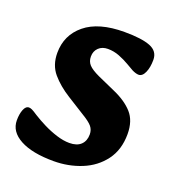

<svg xmlns="http://www.w3.org/2000/svg" viewBox="-100 -571 611 667"><g transform="rotate(20 205.5 -237.0)"><path d="M170 16Q91 16 46.5 -8Q2 -32 2 -74Q2 -97 8.5 -113.5Q15 -130 27 -130Q32 -130 38.5 -127Q45 -124 60 -114Q79 -102 103 -90Q127 -78 152.5 -70Q178 -62 200 -62Q228 -62 242.5 -76Q257 -90 257 -114Q257 -131 247 -143Q237 -155 212 -170L145 -212Q105 -237 79.5 -267Q54 -297 54 -342Q54 -408 104 -449Q154 -490 249 -490Q313 -490 344.5 -477.5Q376 -465 376 -433Q376 -405 367.5 -386Q359 -367 345 -367Q340 -367 333.5 -369Q327 -371 321 -374Q312 -379 295 -389Q278 -399 257.5 -407Q237 -415 215 -415Q194 -415 181 -402.5Q168 -390 168 -370Q168 -352 179 -340Q190 -328 218 -315L283 -286Q329 -266 354.5 -237.5Q380 -209 380 -160Q380 -102 350.5 -62.5Q321 -23 273 -3.5Q225 16 170 16Z"/></g></svg>

Font: Alkatra Medium
Style: Regular
Weight: 500
Designer: Suman Bhandary
Version: Version 1.100;gftools[0.9.22]